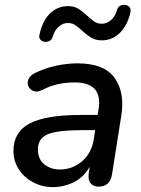

<svg xmlns="http://www.w3.org/2000/svg" viewBox="-20 -756 577 785"><path d="M196 9Q153 9 116 -10.5Q79 -30 57 -63.5Q35 -97 35 -139Q35 -216 101 -251Q167 -286 310 -286H379L383 -310Q392 -363 368 -391Q344 -419 285 -419Q250 -419 217.5 -412Q185 -405 152 -388Q133 -378 118 -383.5Q103 -389 96.5 -402.5Q90 -416 96.5 -432Q103 -448 126 -459Q166 -478 210.5 -487.5Q255 -497 297 -497Q406 -497 448.5 -437.5Q491 -378 476 -284L438 -43Q430 7 383 7Q361 7 350 -7Q339 -21 343 -49L347 -74Q322 -31 281.5 -11Q241 9 196 9ZM225 -63Q276 -63 315.5 -96.5Q355 -130 364 -190L369 -224H319Q215 -224 175 -207Q135 -190 135 -145Q135 -105 161.5 -84Q188 -63 225 -63ZM164 -585Q151 -586 144.5 -594.5Q138 -603 142 -617Q154 -672 185 -701.5Q216 -731 258 -731Q283 -731 300.5 -720Q318 -709 333 -695Q348 -681 362.5 -670Q377 -659 396 -659Q417 -659 434 -674Q451 -689 458 -714Q465 -738 491 -736Q503 -735 509.5 -727Q516 -719 513 -704Q500 -650 469 -620.5Q438 -591 396 -591Q372 -591 354 -601.5Q336 -612 321 -626Q306 -640 291 -651Q276 -662 258 -662Q237 -662 220 -647Q203 -632 196 -607Q190 -584 164 -585Z"/></svg>

Font: Nunito SemiBold
Style: Italic
Weight: 600
Italic angle: -9°
Designer: Vernon Adams
Foundry: Vernon Adams
Version: Version 3.601; ttfautohint (v1.8.2.53-6de2)